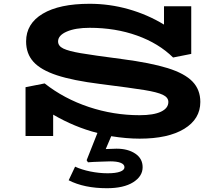

<svg xmlns="http://www.w3.org/2000/svg" viewBox="-20 -719 1142 1015"><path d="M568 1 539 69 596 67Q656 67 695 93Q734 119 734 165Q734 213 684 244.5Q634 276 545 276Q425 276 343 234L377 162Q411 178 457.5 187.5Q504 197 549 197Q592 197 615 188.5Q638 180 638 165Q638 150 618.5 142Q599 134 563 134Q541 134 514.5 135.5Q488 137 475 137L445 139L438 128L495 -16Q374 -47 261 -113V0H115V-258L216 -278Q319 -197 449.5 -153.5Q580 -110 718 -110Q792 -110 831 -128.5Q870 -147 870 -180Q870 -204 840.5 -218Q811 -232 743.5 -243Q676 -254 510 -275Q366 -293 281 -321Q196 -349 157 -392Q118 -435 118 -500Q118 -594 206 -646.5Q294 -699 454 -699Q559 -699 659.5 -670.5Q760 -642 847 -589V-686H991V-434L895 -415Q819 -490 704.5 -531Q590 -572 454 -572Q379 -572 333 -552Q287 -532 287 -500Q287 -476 314.5 -462.5Q342 -449 406 -438Q470 -427 623 -407Q776 -387 866 -359Q956 -331 997.5 -288Q1039 -245 1039 -180Q1039 -90 954 -38Q869 14 718 14Q649 14 568 1Z"/></svg>

Font: BioRhyme Expanded ExtraBold
Style: Regular
Weight: 800
Width: 7
Designer: Aoife Mooney
Foundry: Aoife Mooney Type
Version: Version 1.001